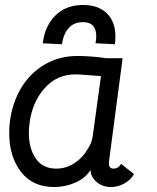

<svg xmlns="http://www.w3.org/2000/svg" viewBox="-20 -742 633 772"><path d="M17 -207Q17 -231 20 -255Q30 -330 65.5 -389Q101 -448 159.5 -482.5Q218 -517 293 -517Q316 -517 349.5 -514.5Q383 -512 406 -508H473L418 -91V-85Q418 -64 436 -64Q456 -64 467 -83L519 -42Q504 -17 478.5 -3.5Q453 10 427 10Q390 10 366 -12.5Q342 -35 344 -64V-59Q324 -26 283.5 -8Q243 10 197 10Q111 10 64 -51.5Q17 -113 17 -207ZM332 -142Q349 -166 353 -196L386 -436L347 -439Q297 -443 283 -443Q209 -443 159.5 -387.5Q110 -332 99 -248Q96 -229 96 -208Q96 -145 124 -104.5Q152 -64 206 -64Q246 -64 279.5 -86Q313 -108 332 -142ZM444 -596Q444 -575 442 -564L364 -568Q367 -583 367 -596Q367 -653 314 -653Q277 -653 256 -629Q235 -605 229 -564L152 -568Q160 -637 202.5 -679.5Q245 -722 314 -722Q375 -722 409.5 -688.5Q444 -655 444 -596Z"/></svg>

Font: Bellota
Style: Bold Italic
Weight: 700
Italic angle: -7.5°
Designer: Kemie Guaida
Foundry: Kemie Guaida
Version: Version 4.001